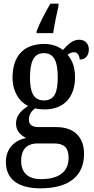

<svg xmlns="http://www.w3.org/2000/svg" viewBox="-20 -786 510 1044"><path d="M179 -616V-606H269C276 -654 288 -709 298 -753V-766H254C229 -724 194 -658 179 -616ZM200 238C361 238 437 166 437 51C437 -31 393 -95 285 -95H191C155 -95 137 -107 137 -136C137 -164 154 -185 171 -197C183 -193 207 -191 221 -191C334 -191 388 -264 388 -366C388 -426 370 -461 348 -488C358 -496 368 -502 383 -502C401 -502 413 -484 413 -462C448 -462 463 -488 463 -517C463 -546 445 -570 410 -570C369 -570 341 -534 322 -514C299 -533 264 -547 221 -547C104 -547 48 -477 48 -362C48 -292 82 -234 133 -210C94 -185 67 -156 67 -115C67 -71 96 -48 122 -36C63 -24 12 18 12 95C12 185 74 238 200 238ZM219 -240C164 -240 143 -282 143 -364C143 -451 164 -497 218 -497C274 -497 294 -453 294 -365C294 -281 275 -240 219 -240ZM202 188C127 188 95 147 95 89C95 14 140 -6 182 -6H273C325 -6 353 14 353 71C353 137 315 188 202 188Z"/></svg>

Font: Noto Serif Hebrew Condensed Medium
Style: Regular
Weight: 500
Width: 3
Designer: Monotype Design Team
Foundry: Monotype Imaging Inc.
Version: Version 2.004